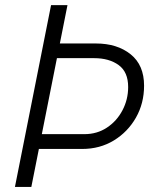

<svg xmlns="http://www.w3.org/2000/svg" viewBox="-20 -740 612 760"><path d="M118.7 -150.4 129.9 -209H314Q364.3 -209 403.3 -234.9Q442.4 -260.7 464.8 -303.5Q487.3 -346.2 487.3 -395.5Q487.3 -455.1 449.7 -482.4Q412.1 -509.8 352.5 -509.8H189.5L201.7 -567.9H359.4Q443.8 -567.9 497.1 -525.1Q550.3 -482.4 550.3 -400.9Q550.3 -331.1 518.1 -274.4Q485.8 -217.8 430.7 -184.1Q375.5 -150.4 305.2 -150.4ZM39.1 0 182.1 -719.7H247.1L104 0Z"/></svg>

Font: Reddit Sans Light
Style: Italic
Weight: 300
Italic angle: -11.25°
Designer: Stephen Hutchings
Version: Version 1.013